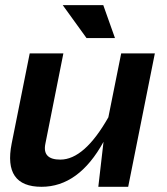

<svg xmlns="http://www.w3.org/2000/svg" viewBox="-20 -718 643 738"><path d="M575.2 -512.7 472.7 0H357.9L377.9 -172.9Q282.7 0 139.6 0Q-8.3 0 24.9 -166.5L94.2 -512.7H223.6L154.3 -165Q142.1 -104.5 211.9 -104.5Q304.2 -104.5 396.5 -267.1L445.8 -512.7ZM421.9 -571.8H312.5L221.2 -698.2H377Z"/></svg>

Font: Sansation
Style: Bold Italic
Weight: 700
Designer: Bernd Montag
Version: Version 1.301